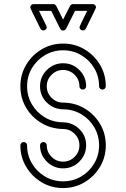

<svg xmlns="http://www.w3.org/2000/svg" viewBox="-20 -928 623 948"><path d="M291.5 -96.7Q244.6 -96.7 211.2 -130.1Q177.7 -163.6 177.7 -210.4Q177.7 -217.3 182.6 -221.9Q187.5 -226.6 194.3 -226.6Q201.2 -226.6 206.1 -221.9Q210.9 -217.3 210.9 -210.4Q210.9 -177.2 234.6 -153.6Q258.3 -129.9 291.5 -129.9Q324.7 -129.9 348.4 -153.6Q372.1 -177.2 372.1 -210.4Q372.1 -243.7 348.4 -267.3Q324.7 -291 291.5 -291Q232.9 -292 185.3 -320.1Q137.7 -348.1 109.1 -396Q80.6 -443.8 80.6 -502Q80.6 -560.1 109.1 -607.9Q137.7 -655.8 185.5 -684.3Q233.4 -712.9 291.5 -712.9Q349.6 -712.9 397.5 -684.3Q445.3 -655.8 473.9 -607.9Q502.4 -560.1 502.4 -502Q502.4 -495.1 497.6 -490.5Q492.7 -485.8 485.8 -485.8Q479 -485.8 474.1 -490.5Q469.2 -495.1 469.2 -502Q469.2 -551.3 445.3 -591.6Q421.4 -631.8 380.9 -655.8Q340.3 -679.7 291.5 -679.7Q242.7 -679.7 202.1 -655.8Q161.6 -631.8 137.7 -591.6Q113.8 -551.3 113.8 -502Q113.8 -453.1 137.7 -412.6Q161.6 -372.1 202.1 -348.1Q242.7 -324.2 291.5 -324.2Q339.8 -322.8 372.6 -290Q405.3 -257.3 405.3 -210.4Q405.3 -163.6 371.8 -130.1Q338.4 -96.7 291.5 -96.7ZM291.5 0.5Q233.4 0.5 185.5 -28.1Q137.7 -56.6 109.1 -104.5Q80.6 -152.3 80.6 -210.4Q80.6 -217.3 85.4 -221.9Q90.3 -226.6 97.2 -226.6Q104 -226.6 108.9 -221.9Q113.8 -217.3 113.8 -210.4Q113.8 -161.6 137.7 -121.1Q161.6 -80.6 202.1 -56.6Q242.7 -32.7 291.5 -32.7Q340.3 -32.7 380.9 -56.6Q421.4 -80.6 445.3 -121.1Q469.2 -161.6 469.2 -210.4Q469.2 -259.3 445.3 -299.8Q421.4 -340.3 380.9 -364.3Q340.3 -388.2 291.5 -388.2Q243.2 -389.6 210.4 -422.4Q177.7 -455.1 177.7 -502Q177.7 -548.8 211.2 -582.3Q244.6 -615.7 291.5 -615.7Q338.4 -615.7 371.8 -582.3Q405.3 -548.8 405.3 -502Q405.3 -495.1 400.4 -490.5Q395.5 -485.8 388.7 -485.8Q381.8 -485.8 377 -490.5Q372.1 -495.1 372.1 -502Q372.1 -535.2 348.4 -558.8Q324.7 -582.5 291.5 -582.5Q258.3 -582.5 234.6 -558.8Q210.9 -535.2 210.9 -502Q210.9 -468.8 234.6 -445.1Q258.3 -421.4 291.5 -421.4Q350.1 -420.9 397.7 -392.6Q445.3 -364.3 473.9 -316.4Q502.4 -268.6 502.4 -210.4Q502.4 -152.3 473.9 -104.5Q445.3 -56.6 397.5 -28.1Q349.6 0.5 291.5 0.5ZM291.5 -777.3Q282.2 -777.3 276.9 -786.6L232.9 -874.5H172.4Q210.9 -797.9 210.9 -793.9Q210.9 -784.2 201.7 -779.8Q197.8 -777.8 194.3 -777.8Q184.6 -777.8 179.7 -786.6Q129.4 -886.7 129.4 -891.1Q129.4 -895.5 131.8 -899.9Q137.2 -907.7 146 -907.7H243.2Q252.4 -907.7 257.8 -898.4L291.5 -831.1L325.7 -898.4Q331.1 -907.7 340.3 -907.7H437.5Q445.8 -907.7 451.7 -899.9Q454.1 -896 454.1 -891.6Q454.1 -887.7 403.8 -786.6Q398.9 -777.8 389.2 -777.8Q385.3 -777.8 381.3 -779.8Q372.6 -784.2 372.6 -794.9Q372.6 -797.9 410.6 -874.5H350.6L306.6 -786.6Q300.8 -777.3 291.5 -777.3Z"/></svg>

Font: Neon Sans
Style: Regular
Weight: 400
Designer: GGBot
Version: 0.80